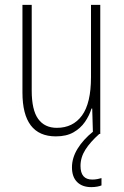

<svg xmlns="http://www.w3.org/2000/svg" viewBox="-20 -549 507 787"><path d="M391 -529V0H361L358 -104H355Q346 -75 328 -49Q310 -23 281 -6.5Q252 10 209 10Q72 10 72 -170V-529H110V-178Q110 -98 136.5 -61.5Q163 -25 213 -25Q279 -25 316 -75.5Q353 -126 353 -233V-529ZM310 131Q310 187 358 187Q369 187 379.5 185Q390 183 396 181V211Q389 214 378 216Q367 218 354 218Q317 218 296 197Q275 176 275 137Q275 98 298 60.5Q321 23 362 -10L387 0Q350 33 330 64.5Q310 96 310 131Z"/></svg>

Font: Noto Sans Lao Looped Condensed ExtraLight
Style: Regular
Weight: 200
Width: 3
Designer: Mark Frömberg, Ben Mitchell
Foundry: The Fontpad Ltd
Version: Version 1.002; ttfautohint (v1.8.4.7-5d5b)